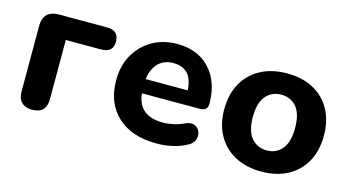

<svg xmlns="http://www.w3.org/2000/svg" viewBox="-63 -728 1761 966"><g transform="rotate(15 817.5 -245.5)"><path d="M140 8Q105 8 85.5 -11.5Q66 -31 66 -67V-408Q66 -490 149 -490H398Q460 -490 460 -432Q460 -375 398 -375H214V-67Q214 8 140 8Z M789 10Q659 10 585 -58.5Q511 -127 511 -245Q511 -321 543.5 -378.5Q576 -436 632.5 -468.5Q689 -501 762 -501Q834 -501 886 -470.5Q938 -440 966.5 -384Q995 -328 995 -251Q995 -215 954 -215H653Q660 -156 695 -128Q730 -100 793 -100Q818 -100 848 -106.5Q878 -113 906 -127Q934 -138 952.5 -129Q971 -120 978 -100.5Q985 -81 977.5 -60Q970 -39 946 -27Q912 -8 871 1Q830 10 789 10ZM653 -289H872Q866 -403 768 -403Q719 -403 689.5 -373Q660 -343 653 -289Z M1334 10Q1256 10 1197.5 -21Q1139 -52 1106.5 -109.5Q1074 -167 1074 -245Q1074 -324 1106.5 -381.5Q1139 -439 1197.5 -470Q1256 -501 1334 -501Q1413 -501 1471 -470Q1529 -439 1561 -381.5Q1593 -324 1593 -245Q1593 -167 1561 -109.5Q1529 -52 1471 -21Q1413 10 1334 10ZM1334 -100Q1383 -100 1413 -136Q1443 -172 1443 -245Q1443 -319 1413 -354.5Q1383 -390 1334 -390Q1284 -390 1253.5 -354.5Q1223 -319 1223 -245Q1223 -172 1253.5 -136Q1284 -100 1334 -100Z"/></g></svg>

Font: Chiron GoRound TC
Style: Bold
Weight: 700
Designer: Ryoko NISHIZUKA 西塚涼子 (kana, bopomofo & ideographs); Paul D. Hunt (Latin, Greek & Cyrillic); Sandoll Communications 산돌커뮤니
Foundry: Adobe
Version: Version 1.000;hotconv 1.1.1;makeotfexe 2.6.0